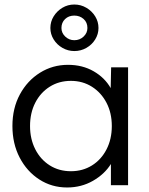

<svg xmlns="http://www.w3.org/2000/svg" viewBox="-20 -820 660 850"><path d="M277 10Q209 10 154 -25.5Q99 -61 67 -122.5Q35 -184 35 -262Q35 -341 68 -402Q101 -463 157 -498Q213 -533 281 -533Q345 -533 394.5 -504.5Q444 -476 470 -430L472 -522H547V0H471V-94Q443 -49 391.5 -19.5Q340 10 277 10ZM294 -62Q346 -62 387 -87.5Q428 -113 451.5 -158.5Q475 -204 475 -262Q475 -320 451.5 -365Q428 -410 387 -436Q346 -462 294 -462Q241 -462 200 -436Q159 -410 136 -365Q113 -320 113 -262Q113 -205 136 -159.5Q159 -114 200 -88Q241 -62 294 -62ZM309 -594Q281 -594 256.5 -608Q232 -622 217.5 -645.5Q203 -669 203 -696Q203 -724 217.5 -747.5Q232 -771 256 -785.5Q280 -800 309 -800Q338 -800 362.5 -785.5Q387 -771 401.5 -747.5Q416 -724 416 -696Q416 -669 401.5 -645.5Q387 -622 362.5 -608Q338 -594 309 -594ZM309 -642Q333 -642 350 -658Q367 -674 367 -696Q367 -721 350 -736Q333 -751 309 -751Q284 -751 268 -735.5Q252 -720 252 -696Q252 -674 269 -658Q286 -642 309 -642Z"/></svg>

Font: Lexend Light
Style: Regular
Weight: 300
Designer: Bonnie Shaver-Troup, Thomas Jockin
Foundry: Lexend
Version: Version 1.007; ttfautohint (v1.8.3)